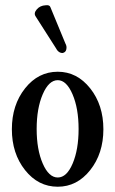

<svg xmlns="http://www.w3.org/2000/svg" viewBox="-20 -697 437 728"><path d="M217 -496Q201 -496 191 -516L115 -635Q107 -647 119.5 -661.5Q132 -676 153 -677Q168 -679 171 -670L228 -532Q234 -522 231.5 -510Q229 -498 217 -496ZM199 11Q125 11 75 -52Q25 -115 25 -207Q25 -299 75 -362Q125 -425 199 -425Q272 -425 322 -362Q372 -299 372 -207Q372 -115 322 -52Q272 11 199 11ZM199 -393Q165 -393 142 -339.5Q119 -286 119 -208Q119 -130 142 -77Q165 -24 199 -24Q233 -24 255.5 -77Q278 -130 278 -208Q278 -286 255 -339.5Q232 -393 199 -393Z"/></svg>

Font: Junicode Cond Medium
Style: Regular
Weight: 500
Width: 3
Designer: Peter S. Baker
Version: Version 2.201